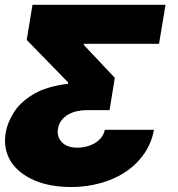

<svg xmlns="http://www.w3.org/2000/svg" viewBox="-25 -565 719 777"><path d="M-2.1 -27Q4.3 -66.8 30.5 -109.4Q56.5 -151.3 109.4 -183.2Q162.3 -215.2 250 -225.9L250.7 -231.5L83.1 -403.4L106.5 -545.5H644.9L618.6 -387.8H314.6L313.9 -383.5L439.6 -250L418.3 -119.3H326Q307.5 -119.3 288.4 -115.4Q269.2 -111.5 252.8 -102.5Q236.5 -93.4 224.8 -79.2Q213.1 -65 209.5 -44Q204.2 -11.4 225.5 10.7Q246.8 32.7 289.1 32.7Q306.1 32.7 324.2 28.2Q342.3 23.8 357.8 14.9Q373.2 6 384.4 -7.6Q395.6 -21.3 399.1 -39.8H598Q586.3 27 540.8 79.9Q518.5 105.8 489 126.6Q459.5 147.4 424 161.8Q388.5 176.1 348 183.9Q307.5 191.8 262.8 191.8Q176.8 191.8 114.3 164.8Q82.4 150.9 58.1 131.6Q33.7 112.2 18.6 88.1Q3.6 63.9 -2 35Q-7.5 6 -2.1 -27Z"/></svg>

Font: Inter P Black
Style: Italic
Weight: 900
Italic angle: -9.40001°
Designer: Rasmus Andersson
Foundry: rsms
Version: Version 3.018;git-588b23468